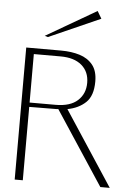

<svg xmlns="http://www.w3.org/2000/svg" viewBox="-61 -970 692 1014"><g transform="rotate(5 285.0 -462.5)"><path d="M56 0V-700H241Q296 -700 339.5 -686.5Q383 -673 409 -641Q435 -609 435 -553Q435 -477 397.5 -441.5Q360 -406 301 -395L560 0H510L253 -391Q248 -390 243 -390Q238 -390 233 -390L99 -389V0ZM99 -412H237Q314 -412 353.5 -448Q393 -484 393 -542Q393 -601 353 -635Q313 -669 241 -669H99ZM165 -765 148 -770 415 -925 438 -886Z"/></g></svg>

Font: Panamera Light
Style: Regular
Weight: 300
Designer: Bastien Sozeau
Foundry: NBR — Bastien Sozeau
Version: Version 3.002; ttfautohint (v1.8.4.7-5d5b);gftools[0.9.33]